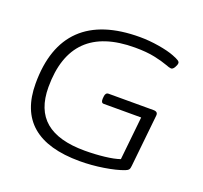

<svg xmlns="http://www.w3.org/2000/svg" viewBox="-123 -848 1051 996"><g transform="rotate(20 402.5 -350.0)"><path d="M412 6Q60 6 60 -295Q60 -499 167.5 -602.5Q275 -706 487 -706Q538 -706 592 -697Q646 -688 679 -675Q702 -666 711 -660Q720 -654 720 -647Q720 -637 711.5 -622.5Q703 -608 693 -608Q685 -608 660 -617.5Q635 -627 590.5 -636.5Q546 -646 481 -646Q129 -646 129 -300Q129 -175 201 -114.5Q273 -54 418 -54Q474 -54 526.5 -60Q579 -66 610 -77L635 -316H428Q413 -316 414 -339L415 -351Q417 -374 434 -374H682Q708 -374 705 -351L675 -64Q674 -49 669 -42.5Q664 -36 651 -31Q609 -15 543 -4.5Q477 6 412 6Z"/></g></svg>

Font: Asap Expanded Expanded Light
Style: Italic
Weight: 300
Width: 7
Italic angle: -6°
Designer: Pablo Cosgaya
Foundry: Omnibus-Type
Version: Version 3.001; ttfautohint (v1.8.4.7-5d5b)